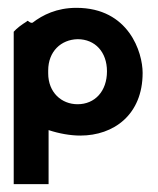

<svg xmlns="http://www.w3.org/2000/svg" viewBox="-20 -340 404 490"><path d="M15 130H104V-8C131 1 160 6 185 6C270 6 344 -47 344 -154C344 -206 309 -320 175 -320C125 -320 89 -302 63 -282C55 -280 51 -291 48 -285C35 -277 23 -268 15 -259ZM103 -153V-160C103 -209 136 -239 178 -240C223 -240 253 -207 253 -158C253 -107 222 -74 178 -74C137 -74 103 -104 103 -153Z"/></svg>

Font: Rabbid Highway Sign II Hop
Style: Regular
Weight: 400
Foundry: Cannot Into Space Fonts
Version: Version 0.277